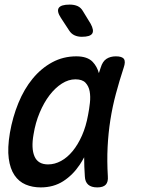

<svg xmlns="http://www.w3.org/2000/svg" viewBox="-20 -805 640 835"><path d="M157 10Q121 10 91.5 -2.5Q62 -15 43 -43Q24 -71 18 -116Q12 -161 23 -227Q35 -296 60 -357Q85 -418 122 -463Q159 -508 207 -534Q255 -560 312 -560Q360 -560 383 -536Q402 -516 410 -487L418 -511Q426 -538 443 -549Q460 -560 484 -560Q511 -560 519 -548.5Q527 -537 518 -511Q499 -453 484 -397Q469 -341 460 -283.5Q451 -226 448 -165.5Q445 -105 449 -38Q451 -14 440 -2Q429 10 403 10Q377 10 363.5 -2Q350 -14 349 -38Q346 -81 346 -121Q337 -104 327 -89Q297 -44 255 -17Q213 10 157 10ZM189 -90Q218 -90 245.5 -105Q273 -120 296 -148Q319 -176 336.5 -215.5Q354 -255 363 -305Q368 -330 371 -357.5Q374 -385 370 -407.5Q366 -430 352 -445Q338 -460 308 -460Q278 -460 249 -441.5Q220 -423 195.5 -391Q171 -359 152.5 -315Q134 -271 126 -221Q115 -160 130 -125Q145 -90 189 -90ZM281 -672 245 -727Q226 -756 235.5 -770.5Q245 -785 283 -785Q303 -785 317.5 -778.5Q332 -772 341 -756L374 -702Q390 -673 381 -659Q372 -645 336 -645Q318 -645 304 -651.5Q290 -658 281 -672Z"/></svg>

Font: Maple Mono NL Medium
Style: Italic
Weight: 500
Italic angle: -10°
Monospace: yes
Designer: subframe7536
Version: Version 7.000